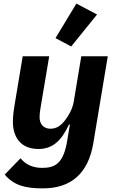

<svg xmlns="http://www.w3.org/2000/svg" viewBox="-20 -826 640 1058"><path d="M217 212C370 212 465.9 131 494 -35.9L573.9 -516H427.9L386 -263.8C378.9 -221.9 354 -183.9 339.1 -164.1C316.1 -133.9 291.9 -116.8 258.2 -116.8C213.1 -116.8 198.2 -150.9 198.2 -177.9C198.2 -203.1 202.1 -223 204.9 -241.1L251.1 -516H105.1L62.1 -258.2C54 -209.9 51.1 -182.9 51.1 -154.1C51.1 -73.9 90.9 -5 192.1 -5C274.1 -5 321 -56.1 360.1 -139.9H365.1L350.9 -54C331 71 286.9 99.1 213.1 99.1C166.9 99.1 125 84.9 93 46.2L6 136C57.9 197.1 121.1 212 217 212ZM285.9 -616.1 372.2 -570 514.9 -746.1 400.9 -806.1Z"/></svg>

Font: Margiela Mono Italic Bold It
Style: Regular
Weight: 700
Designer: Mike Abbink, Paul van der Laan, Pieter van Rosmalen
Foundry: Bold Monday
Version: Version 2.003 2021